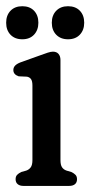

<svg xmlns="http://www.w3.org/2000/svg" viewBox="-27 -610 296 630"><path d="M171.4 -413.1V-85Q171.4 -68.6 176.6 -61.1Q181.7 -53.5 191.4 -50.2L206.9 -45.7Q215.9 -41.4 220.8 -36.2Q225.7 -31 225.7 -21.9Q225.7 -11.3 219 -5.7Q212.2 0 200.1 0H49.5Q38 0 31.1 -5.7Q24.2 -11.3 24.2 -21.9Q24.2 -31 29.1 -36.2Q34 -41.4 43 -45.7L59.1 -50.2Q68.5 -53.5 73.9 -61.1Q79.4 -68.6 79.4 -85V-329.4Q79.4 -343.5 75 -350Q70.7 -356.5 61.6 -358.4L34.3 -359.6Q25.6 -362.5 21.2 -367.6Q16.8 -372.8 16.8 -380.2Q16.8 -388.4 22.4 -394.5Q28.1 -400.7 40.6 -405.5L104.9 -428.5Q119 -433.6 129.4 -437.1Q139.8 -440.5 146.7 -440.5Q158.6 -440.5 165 -433.1Q171.4 -425.6 171.4 -413.1ZM46.2 -481.1Q21.9 -481.1 7.5 -496Q-6.8 -510.9 -6.8 -535.4Q-6.8 -559.8 7.5 -574.7Q21.9 -589.6 46.2 -589.6Q70.6 -589.6 84.8 -574.7Q98.9 -559.8 98.9 -535.4Q98.9 -511.5 84.8 -496.3Q70.6 -481.1 46.2 -481.1ZM196.2 -481.1Q172 -481.1 157.5 -496Q143 -510.9 143 -535.4Q143 -559.8 157.5 -574.7Q172 -589.6 196.2 -589.6Q220.8 -589.6 235.1 -574.7Q249.3 -559.8 249.3 -535.4Q249.3 -511.5 235.1 -496.3Q220.8 -481.1 196.2 -481.1Z"/></svg>

Font: Fraunces 144pt S100 Black
Style: Regular
Weight: 900
Version: Version 1.000